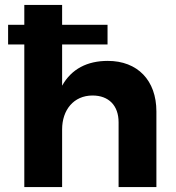

<svg xmlns="http://www.w3.org/2000/svg" viewBox="-20 -762 715 782"><path d="M419 -514C335 -514 271 -481 233 -413V-581H418V-661H233V-742H79V-661H13V-581H79V0H233V-235C233 -314 280 -373 357 -373C423 -373 463 -332 463 -264V0H617V-308C617 -435 540 -514 419 -514Z"/></svg>

Font: Juman SemiBold
Style: Regular
Weight: 600
Designer: Bandar Raffah (Arabic) Julieta Ulanovsky (Latin)
Foundry: Caramella
Version: Version 5.022;PS 005.022;hotconv 1.0.88;makeotf.lib2.5.64775